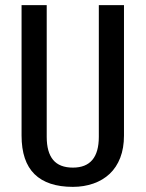

<svg xmlns="http://www.w3.org/2000/svg" viewBox="-20 -720 567 748"><path d="M264 8Q165 8 114.5 -41.5Q64 -91 64 -192V-700H162V-187Q162 -127 187 -97Q212 -67 264 -67Q365 -67 365 -187V-700H463V-192Q463 -143 448.5 -105.5Q434 -68 407.5 -43Q381 -18 344 -5Q307 8 264 8Z"/></svg>

Font: Pathway Extreme Condensed Medium
Style: Regular
Weight: 500
Width: 3
Version: Version 1.001;gftools[0.9.26]